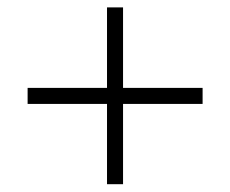

<svg xmlns="http://www.w3.org/2000/svg" viewBox="-20 -607 611 509"><path d="M306.2 -374H517.1V-331.5H306.2V-118.7H263.7V-331.5H53.2V-374H263.7V-587.4H306.2Z"/></svg>

Font: Open Sans Light
Style: Regular
Weight: 300
Designer: Monotype Design Team
Foundry: Monotype Imaging Inc.
Version: Version 3.000; ttfautohint (v1.8.4)